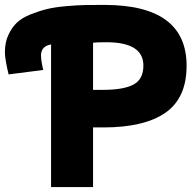

<svg xmlns="http://www.w3.org/2000/svg" viewBox="-24 -741 795 782"><path d="M401 -721Q736 -721 736 -473Q736 -342 650 -282Q564 -222 397 -222H355V21H184V-560Q143 -553 143 -515Q143 -495 152 -456L11 -438Q-4 -500 -4 -529Q-4 -568 10 -598.5Q24 -629 45 -649Q66 -669 102 -683Q138 -697 169 -704.5Q200 -712 246.5 -716Q293 -720 323.5 -720.5Q354 -721 401 -721ZM409 -569Q369 -569 355 -567V-375H395Q479 -375 519.5 -396.5Q560 -418 560 -474Q560 -569 409 -569Z"/></svg>

Font: Repo
Style: ExtraBold
Weight: 800
Designer: Stefan Peev
Foundry: Context Ltd
Version: Version 001.000